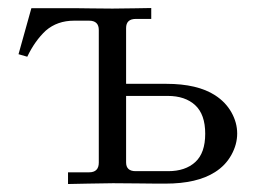

<svg xmlns="http://www.w3.org/2000/svg" viewBox="-20 -460 642 481"><path d="M26.4 -324.2 58.6 -439.5H168.5Q169.9 -439.5 207.5 -439Q245.1 -438.5 261.7 -438.5Q278.3 -438.5 317.9 -439.2Q357.4 -439.9 358.9 -439.9V-412.6H320.3Q295.9 -412.6 295.9 -389.6V-250H396.5Q474.6 -250 519 -221.2Q545.4 -204.1 559.8 -178.5Q574.2 -152.8 574.2 -125.5Q574.2 -98.1 559.6 -71.8Q544.9 -45.4 518.6 -28.8Q473.6 0 394.5 0H373Q371.6 0 325.7 -0.5Q279.8 -1 263.2 -1Q246.6 -1 199.2 0Q151.9 1 150.4 1V-28.3H203.1Q227.5 -28.3 227.5 -52.7V-384.8Q227.5 -408.2 203.1 -408.2H165.5Q123.5 -408.2 94.7 -383.3Q67.4 -357.9 48.3 -317.9ZM295.9 -53.2Q295.9 -31.2 319.8 -31.2H401.4Q444.3 -31.2 469.2 -54Q494.1 -76.7 494.1 -125Q494.1 -173.3 469 -196.5Q443.8 -219.7 400.4 -219.7H295.9Z"/></svg>

Font: Theano Old Style
Style: Regular
Weight: 400
Designer: Alexey Kryukov
Version: Version 2.00